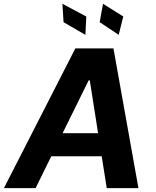

<svg xmlns="http://www.w3.org/2000/svg" viewBox="-42 -979 810 999"><path d="M143.1 0H-21.7L350.1 -727.3H548.3L678.3 0H513.5L487.2 -165.8H224.8ZM283.7 -285.9H468.4L425.1 -561.1H419.4ZM402.3 -797.6 288.7 -863.6 282.7 -959.2 407 -893.1ZM575.6 -797.6 476.6 -863.6 494 -959.2 599.4 -893.1Z"/></svg>

Font: Karasuma Gothic
Style: Bold Italic
Weight: 700
Italic angle: 9.39998°
Designer: Rasmus Andersson / Ryoko Nishizuka
Foundry: Genbu
Version: Version 1.00